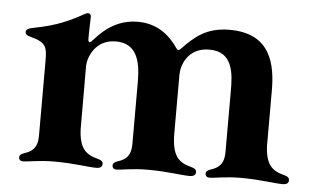

<svg xmlns="http://www.w3.org/2000/svg" viewBox="-40 -512 933 578"><g transform="rotate(5 426.5 -223.0)"><path d="M47.9 7.8C60.7 7.8 96.9 0 141 0C204.5 0 241.1 7.8 269.5 7.8C276.6 7.8 287.3 6 287.3 -5C287.3 -12.8 282.7 -16.7 270.2 -19.9C234.4 -29.1 214.8 -46.9 212.4 -103.7L212 -296.5C213.1 -321.4 233 -376.4 295.1 -376.4C356.5 -376.4 371.4 -327.1 371.4 -260.7V-75.3C371.4 -52.9 368.3 -28.4 333.1 -17.8C321.4 -13.8 317.5 -9.6 317.5 -3.6C317.5 3.6 322.8 7.8 330.3 7.8C343 7.8 379.3 0 423.3 0C486.9 0 523.4 7.8 551.5 7.8C558.6 7.8 569.6 6 569.6 -5C569.6 -12.8 565 -16.7 552.6 -19.9C513.8 -29.8 494.3 -49.7 494.3 -117.2V-293.3C494.3 -321.4 512.1 -376.4 577.8 -376.4C649.9 -376.4 652.7 -310 652.7 -258.5V-75.3C652.7 -52.9 649.5 -28.4 614.3 -17.8C602.6 -13.8 598.7 -9.6 598.7 -3.6C598.7 3.6 604 7.8 611.5 7.8C624.3 7.8 660.5 0 704.5 0C767.8 0 804.7 7.8 832.7 7.8C839.8 7.8 850.5 6 850.5 -5C850.5 -12.8 845.9 -16.7 833.5 -19.9C797.6 -29.1 778.4 -46.5 775.6 -102.3V-268.5C775.6 -344.8 760.7 -441.8 632.1 -441.1C564.3 -440.7 529.1 -410.9 491.5 -371.1C485.8 -365.4 482.2 -365.8 477.6 -372.5C448.2 -416.2 408.4 -441.1 355.8 -441.1C265.6 -441.1 225.9 -367.2 217 -367.2C213.1 -367.2 212 -370.4 212 -378.6V-391.3C212 -409.8 213.4 -431.8 213.4 -442.5C213.4 -450.3 210.2 -453.8 204.5 -453.8C200.6 -453.8 198.2 -452.8 193.5 -449.9C151.6 -426.8 113.3 -408.7 47.9 -396.3C31.6 -393.1 22 -390.3 22 -381C22 -373.6 27.3 -370.7 38 -367.9C87.4 -354.4 89.1 -341.6 89.1 -294.7V-75.3C89.1 -52.9 85.9 -28.4 50.8 -17.8C39.1 -13.8 35.2 -9.6 35.2 -3.6C35.2 3.6 40.5 7.8 47.9 7.8Z"/></g></svg>

Font: Margiela Serif Semibold
Style: Regular
Weight: 600
Designer: Andreas Faust, Stefan Endress
Version: Version 1.002;FEAKit 1.0